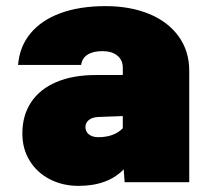

<svg xmlns="http://www.w3.org/2000/svg" viewBox="-20 -595 690 627"><path d="M384 -42Q332 12 236 12Q185 12 143 -9.5Q101 -31 77 -70Q53 -109 53 -159Q53 -218 81.5 -261Q110 -304 164 -327Q218 -350 293 -350H381V-374Q381 -399 363 -413.5Q345 -428 315 -428Q284 -428 266 -416.5Q248 -405 245 -383H39Q44 -443 79.5 -486Q115 -529 177.5 -552Q240 -575 325 -575Q405 -575 467 -549.5Q529 -524 563.5 -476Q598 -428 598 -364V0H387ZM301 -147Q352 -147 381 -176V-216L301 -213Q281 -212 270 -203Q259 -194 259 -180Q259 -165 270.5 -156Q282 -147 301 -147Z"/></svg>

Font: Azeret Mono Black
Style: Regular
Weight: 900
Designer: Martin Vácha
Foundry: Displaay
Version: Version 1.000; Glyphs 3.0.3, build 3074